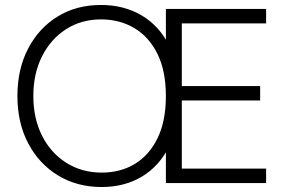

<svg xmlns="http://www.w3.org/2000/svg" viewBox="-20 -736 1180 772"><path d="M389 16Q290 16 213.5 -30.5Q137 -77 93.5 -159.5Q50 -242 50 -350Q50 -458 93 -540.5Q136 -623 211.5 -669.5Q287 -716 386 -716Q479 -716 550.5 -673.5Q622 -631 662 -549Q702 -467 702 -350Q702 -233 662 -151Q622 -69 551.5 -26.5Q481 16 389 16ZM389 -42Q465 -42 523 -77.5Q581 -113 614 -181.5Q647 -250 647 -350Q647 -450 613.5 -518.5Q580 -587 521 -622.5Q462 -658 386 -658Q307 -658 245.5 -618.5Q184 -579 149 -509.5Q114 -440 114 -350Q114 -260 149 -190.5Q184 -121 246.5 -81.5Q309 -42 389 -42ZM647 0V-700H1050V-642H711V-390H1026V-332H711V-58H1050V0Z"/></svg>

Font: Figtree Light
Style: Regular
Weight: 300
Designer: Erik Kennedy
Foundry: Erik Kennedy
Version: Version 2.001;gftools[0.9.30]